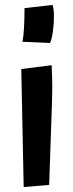

<svg xmlns="http://www.w3.org/2000/svg" viewBox="-20 -755 298 784"><path d="M194.8 -734.9Q200.2 -715.8 200.2 -692.1Q200.2 -668.5 198.7 -652.1Q197.3 -635.7 195.3 -621.6Q190.4 -590.8 184.1 -579.6L71.8 -584.5Q80.1 -627.4 80.1 -721.7ZM190.9 -488.8Q193.4 -438.5 193.4 -404.3Q193.4 -370.1 191.9 -324.2L180.7 0L76.7 8.8L66.9 -473.1Z"/></svg>

Font: Passero One
Style: Regular
Weight: 400
Designer: Viktoriya Grabowska
Foundry: Viktoriya Grabowska
Version: Version 1.003